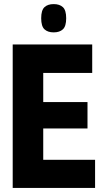

<svg xmlns="http://www.w3.org/2000/svg" viewBox="-20 -917 502 937"><path d="M42 0V-700H430V-561H191V-419H407V-290H191V-137H444V0ZM242 -759Q213 -759 197 -774Q181 -789 181 -828Q181 -867 197 -882Q213 -897 242 -897Q271 -897 287 -882Q303 -867 303 -828Q303 -789 287 -774Q271 -759 242 -759Z"/></svg>

Font: Georama SemiCondensed
Style: Bold
Weight: 700
Width: 4
Designer: Jean-Baptiste Levee
Foundry: Production Type
Version: Version 1.000